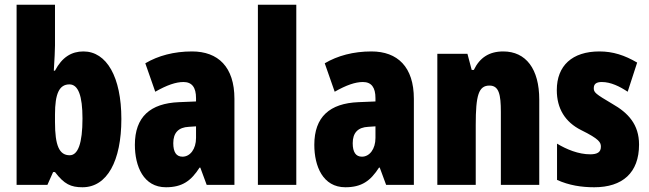

<svg xmlns="http://www.w3.org/2000/svg" viewBox="-20 -780 2740 810"><path d="M212 -588V-760H50V0H180L204 -54H212C251 -3 279 10 328 10C432 10 492 -101 492 -278C492 -455 430 -563 332 -563C282 -563 242 -539 212 -482H207C210 -532 212 -567 212 -588ZM273 -424C310 -424 328 -376 328 -280C328 -175 309 -125 274 -125C230 -125 212 -166 212 -265V-297C212 -385 230 -424 273 -424Z M790 -563C714 -563 647 -545 593 -513L635 -393C684 -421 722 -434 754 -434C790 -434 807 -411 807 -366V-352L735 -349C614 -344 549 -287 549 -169C549 -79 585 10 680 10C749 10 786 -17 822 -73H825L852 0H969V-363C969 -498 900 -563 790 -563ZM777 -245 807 -247V-198C807 -151 782 -119 750 -119C724 -119 711 -138 711 -176C711 -220 733 -243 777 -245Z M1230 0V-760H1068V0Z M1547 -563C1471 -563 1404 -545 1350 -513L1392 -393C1441 -421 1479 -434 1511 -434C1547 -434 1564 -411 1564 -366V-352L1492 -349C1371 -344 1306 -287 1306 -169C1306 -79 1342 10 1437 10C1506 10 1543 -17 1579 -73H1582L1609 0H1726V-363C1726 -498 1657 -563 1547 -563ZM1534 -245 1564 -247V-198C1564 -151 1539 -119 1507 -119C1481 -119 1468 -138 1468 -176C1468 -220 1490 -243 1534 -245Z M2103 -563C2044 -563 2004 -537 1979 -485H1970L1952 -553H1825V0H1987V-253C1987 -378 1999 -419 2045 -419C2085 -419 2093 -381 2093 -308V0H2255V-360C2255 -489 2199 -563 2103 -563Z M2676 -170C2676 -255 2630 -304 2563 -342C2492 -384 2485 -390 2485 -408C2485 -426 2496 -434 2519 -434C2557 -434 2595 -415 2628 -393L2668 -516C2615 -547 2566 -563 2509 -563C2394 -563 2329 -503 2329 -400C2329 -322 2364 -265 2432 -231C2509 -193 2515 -179 2515 -161C2515 -138 2500 -129 2470 -129C2420 -129 2370 -150 2330 -174V-21C2381 2 2433 10 2487 10C2606 10 2676 -51 2676 -170Z"/></svg>

Font: Noto Sans Devanagari ExtraCondensed Black
Style: Regular
Weight: 900
Width: 2
Designer: Jelle Bosma - Monotype Design Team
Foundry: Monotype Imaging Inc.
Version: Version 2.004